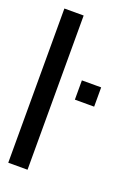

<svg xmlns="http://www.w3.org/2000/svg" viewBox="-105 -543 399 585"><g transform="rotate(20 94.0 -250.0)"><path d="M0 -437.5V-500H62.5V-437.5ZM0 -375V-437.5H62.5V-375ZM0 -312.5V-375H62.5V-312.5ZM0 -250V-312.5H62.5V-250ZM0 -187.5V-250H62.5V-187.5ZM0 -125V-187.5H62.5V-125ZM0 -62.5V-125H62.5V-62.5ZM0 0V-62.5H62.5V0ZM125 -250V-312.5H187.5V-250Z"/></g></svg>

Font: AprilSans
Style: Regular
Weight: 400
Designer: typesprite
Version: Version 1.001;PS 001.001;hotconv 1.0.88;makeotf.lib2.5.64775